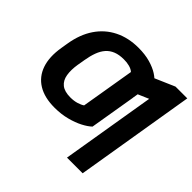

<svg xmlns="http://www.w3.org/2000/svg" viewBox="-219 -971 1409 1409"><g transform="rotate(45 486.0 -266.5)"><path d="M686.5 -448.2 626.5 -89.4Q602.1 -65.9 558.6 -43.2Q515.1 -20.5 457 -5.4Q398.9 9.8 330.6 9.8Q226.1 9.8 158.9 -31.5Q91.8 -72.8 65.2 -150.1Q38.6 -227.5 56.6 -335.4L64 -381.3L237.8 -382.3L229.5 -335.4Q219.2 -272 227.1 -224.6Q234.9 -177.2 266.8 -151.4Q298.8 -125.5 359.9 -125.5Q396.5 -125.5 426 -134.5Q455.6 -143.6 472.7 -155.8L522 -448.2ZM717.3 -638.2 659.2 -285.2 494.1 -282.7 542.5 -571.8Q526.4 -586.9 498.5 -594.2Q470.7 -601.6 440.4 -601.1Q392.1 -601.1 357.7 -587.4Q323.2 -573.7 299.8 -547.1Q276.4 -520.5 262 -481.4Q247.6 -442.4 239.3 -392.1L230.5 -339.8L57.6 -340.8L65.9 -392.1Q84 -501.5 136.2 -578.6Q188.5 -655.8 270.3 -696.5Q352.1 -737.3 456.5 -737.3Q524.9 -737.3 577.6 -722.2Q630.4 -707 665.8 -684.3Q701.2 -661.6 717.3 -638.2ZM971.7 -727.5 817.4 204.1H654.8L776.4 -527.3L594.2 -448.7L625.5 -630.4L849.6 -727.5Z"/></g></svg>

Font: Inter 17pt ExtraBold
Style: Italic
Weight: 800
Italic angle: -9.3988°
Version: Version 4.001;git-66647c0bb